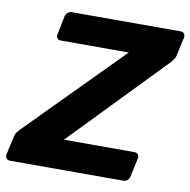

<svg xmlns="http://www.w3.org/2000/svg" viewBox="-101 -778 847 856"><g transform="rotate(10 323.0 -350.0)"><path d="M-1 0Q-11 0 -17 -7.5Q-23 -15 -21 -25L-2 -109Q1 -123 8.5 -132Q16 -141 20 -145L437 -567H129Q119 -567 113.5 -574Q108 -581 110 -591L127 -675Q129 -686 137.5 -693Q146 -700 157 -700H648Q659 -700 664.5 -693Q670 -686 668 -675L650 -592Q648 -581 642 -573Q636 -565 630 -558L220 -134H539Q550 -134 555.5 -127Q561 -120 559 -109L541 -25Q539 -14 531 -7Q523 0 512 0Z"/></g></svg>

Font: Rubik Light SemiBold
Style: Italic
Weight: 600
Italic angle: -12°
Version: Version 2.104